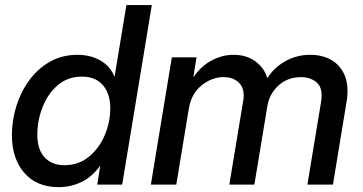

<svg xmlns="http://www.w3.org/2000/svg" viewBox="-20 -748 1470 778"><path d="M217.8 10.3Q128.9 10.3 78.6 -47.4Q28.3 -105 28.3 -200.2Q28.3 -260.7 46.4 -318.6Q64.5 -376.5 98.9 -423.3Q133.3 -470.2 182.6 -498Q231.9 -525.9 293.9 -525.9Q346.2 -525.9 386.2 -503.2Q426.3 -480.5 443.8 -437.5H444.3L492.2 -727.5H595.2L475.1 0H374L386.2 -76.2H385.7Q352.5 -30.3 309.1 -10Q265.6 10.3 217.8 10.3ZM241.2 -78.6Q298.3 -78.6 340.1 -112.8Q381.8 -147 404.3 -200Q426.8 -252.9 426.8 -309.1Q426.8 -368.7 396.7 -403.1Q366.7 -437.5 312.5 -437.5Q254.4 -437.5 214.1 -402.8Q173.8 -368.2 152.6 -314.2Q131.3 -260.3 131.3 -202.6Q131.3 -141.6 160.9 -110.1Q190.4 -78.6 241.2 -78.6Z M591.3 0 676.3 -515.6H776.4L763.2 -434.6Q794.9 -480.5 837.9 -503.2Q880.9 -525.9 926.3 -525.9Q979.5 -525.9 1015.6 -498.8Q1051.8 -471.7 1063 -431.2Q1089.8 -473.6 1135.7 -499.8Q1181.6 -525.9 1237.8 -525.9Q1287.1 -525.9 1324 -504.2Q1360.8 -482.4 1377.7 -439.9Q1394.5 -397.5 1384.3 -335.4L1329.1 0H1225.6L1280.8 -334Q1290 -389.6 1264.6 -412.6Q1239.3 -435.5 1199.7 -435.5Q1146 -435.5 1108.9 -401.9Q1071.8 -368.2 1063.5 -318.8L1010.7 0H909.2L965.8 -341.3Q973.1 -385.3 950.4 -410.4Q927.7 -435.5 885.7 -435.5Q838.4 -435.5 796.9 -402.1Q755.4 -368.7 745.1 -307.6L694.3 0Z"/></svg>

Font: Inter Display Medium
Style: Italic
Weight: 500
Italic angle: -9.39999°
Designer: Rasmus Andersson
Foundry: rsms
Version: Version 4.000;git-a52131595